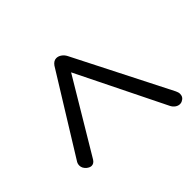

<svg xmlns="http://www.w3.org/2000/svg" viewBox="-137 -690 878 878"><g transform="rotate(45 302.0 -251.0)"><path d="M69 -215Q51 -228 51 -245Q51 -258 59.5 -270Q68 -282 82 -289L545 -524Q557 -530 567 -530Q588 -530 597 -510Q600 -504 600 -497Q600 -485 592.5 -474.5Q585 -464 573 -458L145 -247L498 -36Q514 -26 514 -11Q514 -1 505 11Q491 28 473 28Q460 28 449 20Z"/></g></svg>

Font: Kodchasan
Style: Italic
Weight: 400
Italic angle: -10°
Version: Version 1.000; ttfautohint (v1.6)